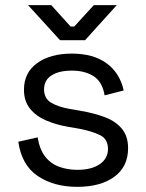

<svg xmlns="http://www.w3.org/2000/svg" viewBox="-20 -711 567 745"><path d="M280 14Q189 14 126.5 -28Q64 -70 51 -161L126 -178Q134 -130 156 -102.5Q178 -75 210.5 -63.5Q243 -52 280 -52Q335 -52 367 -74Q399 -96 399 -133Q399 -171 368.5 -186.5Q338 -202 285 -212L244 -219Q197 -227 158 -244Q119 -261 96 -290Q73 -319 73 -363Q73 -429 124 -466Q175 -503 259 -503Q342 -503 393.5 -465.5Q445 -428 460 -360L386 -341Q377 -394 343 -415.5Q309 -437 259 -437Q209 -437 180 -418.5Q151 -400 151 -364Q151 -329 178.5 -312.5Q206 -296 252 -288L293 -281Q345 -272 386.5 -256.5Q428 -241 452.5 -212Q477 -183 477 -136Q477 -64 423.5 -25Q370 14 280 14ZM213 -555 89 -691H179L254 -608H268L344 -691H433L310 -555Z"/></svg>

Font: Space Grotesk
Style: Regular
Weight: 400
Designer: Florian Karsten
Foundry: Florian Karsten
Version: Version 2.000